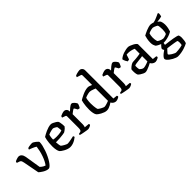

<svg xmlns="http://www.w3.org/2000/svg" viewBox="117 -1898 3196 3196"><g transform="rotate(-45 1715.0 -300.0)"><path d="M302 0Q279 0 253 -9.5Q227 -19 204 -33Q181 -47 163.5 -60.5Q146 -74 138 -82L85 -361Q81 -378 75 -398.5Q69 -419 48 -427L-5 -445Q-5 -457 -1 -464Q3 -471 4 -474Q15 -480 31.5 -486Q48 -492 63.5 -496Q79 -500 88 -500Q121 -500 143 -475.5Q165 -451 172 -409L217 -130Q223 -123 236 -112Q249 -101 266.5 -91Q284 -81 303 -75Q323 -100 342.5 -138.5Q362 -177 378 -222.5Q394 -268 404.5 -314.5Q415 -361 420 -402Q412 -408 395 -417Q378 -426 358.5 -434Q339 -442 321.5 -449Q304 -456 295 -458Q297 -467 299.5 -474.5Q302 -482 306 -485Q316 -490 333.5 -493Q351 -496 371.5 -498Q392 -500 406 -500Q417 -500 434.5 -490Q452 -480 469.5 -466Q487 -452 498.5 -439.5Q510 -427 510 -420Q510 -388 500 -345Q490 -302 473.5 -254.5Q457 -207 435.5 -162Q414 -117 390.5 -80.5Q367 -44 344 -22Q321 0 302 0Z M814 0Q787 0 757.5 -10Q728 -20 702.5 -34.5Q677 -49 659 -62Q641 -75 636 -82Q623 -99 615 -137.5Q607 -176 607 -220Q607 -261 610.5 -298.5Q614 -336 620 -367Q626 -398 633 -417Q647 -426 671.5 -440Q696 -454 726.5 -467.5Q757 -481 789 -490.5Q821 -500 850 -500Q866 -500 890.5 -489Q915 -478 937.5 -463.5Q960 -449 968 -438Q974 -431 978.5 -408.5Q983 -386 986 -360Q989 -334 988 -313Q978 -298 963.5 -284.5Q949 -271 934 -261Q919 -251 909 -245Q899 -242 868 -237.5Q837 -233 793 -229.5Q749 -226 698 -226Q700 -194 705 -165Q710 -136 715 -129Q719 -125 732.5 -115.5Q746 -106 763 -96.5Q780 -87 797 -79.5Q814 -72 825 -72Q837 -72 857.5 -75Q878 -78 900.5 -82.5Q923 -87 942 -91Q961 -95 970 -97Q974 -93 978 -86.5Q982 -80 982 -70Q963 -54 936 -37.5Q909 -21 877.5 -10.5Q846 0 814 0ZM771 -284Q796 -284 822 -286Q848 -288 870 -292.5Q892 -297 903 -303Q903 -315 901.5 -333Q900 -351 897.5 -367Q895 -383 893 -389Q891 -393 877.5 -401.5Q864 -410 848 -417.5Q832 -425 821 -425Q811 -425 788.5 -420Q766 -415 743.5 -408Q721 -401 711 -395Q707 -383 703.5 -365Q700 -347 698.5 -327.5Q697 -308 697 -292Q708 -288 729.5 -286Q751 -284 771 -284Z M1233 0Q1225 0 1202.5 -3.5Q1180 -7 1152 -12Q1124 -17 1099 -22.5Q1074 -28 1063 -32Q1063 -39 1066 -46Q1069 -53 1072 -56L1100 -61Q1111 -63 1119 -70Q1127 -77 1131 -93Q1135 -109 1135 -139V-400Q1135 -408 1132 -414.5Q1129 -421 1119 -424L1061 -445Q1063 -457 1066 -464Q1069 -471 1072 -474Q1088 -483 1115.5 -491.5Q1143 -500 1159 -500Q1187 -500 1205.5 -481Q1224 -462 1224 -431V-422Q1234 -430 1248 -443.5Q1262 -457 1278 -470Q1294 -483 1309 -491.5Q1324 -500 1336 -500Q1348 -500 1361.5 -490.5Q1375 -481 1386.5 -467Q1398 -453 1405.5 -440.5Q1413 -428 1413 -423Q1413 -418 1408 -403.5Q1403 -389 1395 -373.5Q1387 -358 1380 -348Q1368 -348 1357.5 -351.5Q1347 -355 1341 -357Q1335 -370 1327.5 -383Q1320 -396 1314 -405Q1308 -414 1304 -414Q1299 -414 1287.5 -407Q1276 -400 1263.5 -390.5Q1251 -381 1240.5 -372.5Q1230 -364 1226 -361V-120Q1226 -100 1222 -85Q1218 -70 1214 -64L1300 -56Q1302 -54 1304.5 -47.5Q1307 -41 1307 -33Q1301 -25 1287 -17.5Q1273 -10 1258 -5Q1243 0 1233 0Z M1674 0Q1649 0 1621.5 -10Q1594 -20 1569 -33.5Q1544 -47 1526.5 -60.5Q1509 -74 1503 -81Q1489 -98 1481 -136.5Q1473 -175 1473 -220Q1473 -261 1476.5 -299Q1480 -337 1486 -367.5Q1492 -398 1498 -417Q1512 -426 1538 -440Q1564 -454 1595 -468Q1626 -482 1659 -491Q1692 -500 1722 -500Q1736 -500 1757 -492.5Q1778 -485 1799 -476V-700Q1799 -707 1796 -714Q1793 -721 1783 -724L1711 -747Q1712 -756 1715 -763Q1718 -770 1720 -774Q1730 -780 1750 -786Q1770 -792 1791 -796Q1812 -800 1823 -800Q1851 -800 1870.5 -779.5Q1890 -759 1890 -730V-66L1963 -58Q1965 -55 1968 -48Q1971 -41 1971 -34Q1964 -25 1949.5 -17Q1935 -9 1919.5 -4.5Q1904 0 1893 0Q1874 0 1857 -7.5Q1840 -15 1827.5 -27.5Q1815 -40 1808 -54Q1790 -41 1767.5 -28.5Q1745 -16 1721 -8Q1697 0 1674 0ZM1694 -72Q1704 -72 1721.5 -76.5Q1739 -81 1760.5 -88Q1782 -95 1799 -102V-392Q1782 -399 1762 -407Q1742 -415 1722 -420Q1702 -425 1688 -425Q1676 -425 1654 -420Q1632 -415 1610.5 -408Q1589 -401 1579 -395Q1575 -385 1571.5 -365Q1568 -345 1566 -321.5Q1564 -298 1564 -276Q1564 -241 1567 -209.5Q1570 -178 1574 -156.5Q1578 -135 1582 -129Q1586 -124 1599.5 -115Q1613 -106 1630 -96Q1647 -86 1664.5 -79Q1682 -72 1694 -72Z M2200 0Q2192 0 2169.5 -3.5Q2147 -7 2119 -12Q2091 -17 2066 -22.5Q2041 -28 2030 -32Q2030 -39 2033 -46Q2036 -53 2039 -56L2067 -61Q2078 -63 2086 -70Q2094 -77 2098 -93Q2102 -109 2102 -139V-400Q2102 -408 2099 -414.5Q2096 -421 2086 -424L2028 -445Q2030 -457 2033 -464Q2036 -471 2039 -474Q2055 -483 2082.5 -491.5Q2110 -500 2126 -500Q2154 -500 2172.5 -481Q2191 -462 2191 -431V-422Q2201 -430 2215 -443.5Q2229 -457 2245 -470Q2261 -483 2276 -491.5Q2291 -500 2303 -500Q2315 -500 2328.5 -490.5Q2342 -481 2353.5 -467Q2365 -453 2372.5 -440.5Q2380 -428 2380 -423Q2380 -418 2375 -403.5Q2370 -389 2362 -373.5Q2354 -358 2347 -348Q2335 -348 2324.5 -351.5Q2314 -355 2308 -357Q2302 -370 2294.5 -383Q2287 -396 2281 -405Q2275 -414 2271 -414Q2266 -414 2254.5 -407Q2243 -400 2230.5 -390.5Q2218 -381 2207.5 -372.5Q2197 -364 2193 -361V-120Q2193 -100 2189 -85Q2185 -70 2181 -64L2267 -56Q2269 -54 2271.5 -47.5Q2274 -41 2274 -33Q2268 -25 2254 -17.5Q2240 -10 2225 -5Q2210 0 2200 0Z M2581 4Q2563 4 2537 -8Q2511 -20 2489.5 -35Q2468 -50 2461 -58Q2453 -68 2448 -94Q2443 -120 2443 -151Q2443 -163 2443.5 -173.5Q2444 -184 2445 -194Q2447 -199 2457.5 -209.5Q2468 -220 2483 -232Q2498 -244 2513.5 -253Q2529 -262 2540 -264Q2548 -266 2565.5 -267Q2583 -268 2605 -269Q2619 -270 2634.5 -271.5Q2650 -273 2666 -275Q2682 -277 2697.5 -279.5Q2713 -282 2727 -285V-400Q2700 -413 2664 -421Q2628 -429 2599 -429Q2589 -429 2579.5 -428Q2570 -427 2562 -426L2535 -343Q2531 -342 2522.5 -338.5Q2514 -335 2497 -333Q2488 -345 2475 -369Q2462 -393 2457 -422Q2477 -441 2503 -455.5Q2529 -470 2557.5 -479.5Q2586 -489 2614.5 -494.5Q2643 -500 2667 -500Q2683 -500 2708 -490.5Q2733 -481 2758.5 -467.5Q2784 -454 2801.5 -438.5Q2819 -423 2819 -412V-66L2891 -58Q2893 -55 2896 -49Q2899 -43 2899 -34Q2893 -25 2878.5 -17.5Q2864 -10 2848.5 -5Q2833 0 2821 0Q2804 0 2786.5 -7.5Q2769 -15 2756 -27.5Q2743 -40 2736 -55Q2713 -42 2682.5 -28.5Q2652 -15 2625 -5.5Q2598 4 2581 4ZM2611 -68Q2623 -68 2645 -73.5Q2667 -79 2690.5 -87.5Q2714 -96 2727 -102V-227Q2704 -223 2678 -219.5Q2652 -216 2628 -214Q2600 -211 2573 -207Q2546 -203 2533 -193Q2533 -175 2533.5 -149Q2534 -123 2542 -104Q2551 -94 2571.5 -81Q2592 -68 2611 -68Z M3149 200Q3133 200 3108.5 191.5Q3084 183 3057.5 168.5Q3031 154 3008 136.5Q2985 119 2970.5 101.5Q2956 84 2956 69Q2956 54 2972.5 34Q2989 14 3013.5 -6Q3038 -26 3060 -40Q3055 -47 3049.5 -57.5Q3044 -68 3044 -76Q3044 -86 3055 -101Q3066 -116 3081 -131.5Q3096 -147 3107 -155L3139 -147L3129 -90Q3137 -89 3164.5 -85.5Q3192 -82 3228.5 -77.5Q3265 -73 3301.5 -66.5Q3338 -60 3365.5 -53Q3393 -46 3402 -37Q3407 -24 3409.5 -8.5Q3412 7 3412 21Q3412 52 3407 84Q3402 116 3394 136Q3382 144 3356.5 155Q3331 166 3297.5 176.5Q3264 187 3225 193.5Q3186 200 3149 200ZM3172 131Q3192 131 3221.5 128Q3251 125 3279.5 120Q3308 115 3323 109Q3326 101 3327.5 82.5Q3329 64 3329 53Q3329 40 3327 28Q3325 16 3321 11Q3319 9 3299.5 5Q3280 1 3252 -3.5Q3224 -8 3195 -12Q3166 -16 3144 -19Q3122 -22 3116 -23Q3102 -9 3087 7Q3072 23 3061.5 36Q3051 49 3051 55Q3051 62 3065.5 75Q3080 88 3101 100.5Q3122 113 3141.5 122Q3161 131 3172 131ZM3132 -129Q3102 -140 3080 -150Q3058 -160 3043 -167.5Q3028 -175 3019 -182Q3010 -189 3005 -195Q2997 -208 2989.5 -231Q2982 -254 2982 -285Q2982 -333 2990 -371Q2998 -409 3005 -431Q3015 -437 3037.5 -448.5Q3060 -460 3088.5 -472Q3117 -484 3146.5 -492Q3176 -500 3199 -500Q3212 -500 3231 -495Q3250 -490 3257 -487Q3285 -492 3315 -503Q3345 -514 3371.5 -527Q3398 -540 3413 -547L3429 -536Q3429 -518 3425.5 -498.5Q3422 -479 3418 -469Q3396 -462 3369.5 -458Q3343 -454 3315 -452V-447Q3324 -442 3334.5 -433.5Q3345 -425 3354 -411Q3361 -395 3365.5 -372Q3370 -349 3370 -329Q3370 -289 3362.5 -251.5Q3355 -214 3346 -189Q3333 -179 3302 -165Q3271 -151 3227.5 -140.5Q3184 -130 3132 -129ZM3183 -184Q3194 -184 3211.5 -188Q3229 -192 3244.5 -198Q3260 -204 3266 -207Q3274 -220 3278.5 -246.5Q3283 -273 3283 -301Q3283 -335 3279.5 -362.5Q3276 -390 3271 -398Q3267 -404 3249.5 -413Q3232 -422 3213 -429Q3194 -436 3184 -436Q3171 -436 3151 -431.5Q3131 -427 3111.5 -420.5Q3092 -414 3083 -408Q3078 -395 3073.5 -372.5Q3069 -350 3069 -326Q3069 -300 3071.5 -278Q3074 -256 3078 -242Q3082 -228 3085 -223Q3091 -217 3109.5 -207.5Q3128 -198 3149.5 -191Q3171 -184 3183 -184Z"/></g></svg>

Font: Texturina Medium 12pt
Style: Regular
Weight: 400
Version: Version 1.002